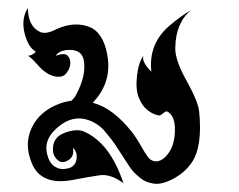

<svg xmlns="http://www.w3.org/2000/svg" viewBox="-20 -460 600 482"><path d="M50 -440Q50 -395 80 -380Q95 -373 120 -386Q169 -409 210 -390Q244 -371 251 -310.5Q258 -250 213 -202Q263 -189 310 -130Q322 -115 333.5 -94.5Q345 -74 352 -65Q359 -56 370.5 -55Q382 -54 394 -65Q421 -91 419 -140Q418 -170 400 -180Q397 -182 390 -176Q383 -170 380 -170Q365 -172 350.5 -183.5Q336 -195 328 -216Q320 -237 324 -270.5Q328 -304 340 -320Q335 -305 360 -280Q352 -350 406 -396Q433 -419 460 -435Q421 -403 420 -340Q419 -310 448 -258Q477 -206 480 -180Q489 -90 460 -50Q443 -26 414.5 -11Q386 4 366 1Q346 -2 333 -12.5Q320 -23 313.5 -30.5Q307 -38 287 -69.5Q267 -101 260.5 -109Q254 -117 244 -129.5Q234 -142 220 -150Q168 -181 120 -136Q86 -105 101 -64Q108 -45 123 -39Q134 -33 151.5 -37.5Q169 -42 172 -60Q175 -78 163 -89Q168 -64 146 -55Q130 -48 118 -66Q112 -74 113 -89.5Q114 -105 123.5 -115Q133 -125 154.5 -130.5Q176 -136 190 -130Q256 -102 290 0Q258 -24 230 -20Q202 -16 161 -8Q83 6 60 -50Q40 -97 59.5 -139Q79 -181 130 -200Q144 -205 159 -207Q166 -213 170 -220Q198 -272 190 -310Q184 -339 144 -334Q127 -331 120 -320Q142 -328 149.5 -320.5Q157 -313 156.5 -300.5Q156 -288 146.5 -276Q137 -264 116.5 -268.5Q96 -273 76 -295.5Q56 -318 50 -320Q60 -320 70 -330Q50 -342 41.5 -377.5Q33 -413 50 -440Z"/></svg>

Font: SOV_mook
Style: Book
Weight: 400
Version: Version 1.00